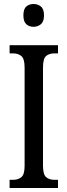

<svg xmlns="http://www.w3.org/2000/svg" viewBox="-20 -940 337 960"><path d="M28 0V-41H47Q70 -41 86.5 -54Q103 -67 103 -110V-602Q103 -647 86.5 -660Q70 -673 47 -673H28V-714H270V-673H251Q226 -673 210.5 -660Q195 -647 195 -602V-111Q195 -68 210.5 -54.5Q226 -41 251 -41H270V0ZM148 -806Q126 -806 111.5 -819Q97 -832 97 -863Q97 -895 111.5 -907.5Q126 -920 148 -920Q169 -920 184.5 -907.5Q200 -895 200 -863Q200 -832 184.5 -819Q169 -806 148 -806Z"/></svg>

Font: Noto Serif Bengali ExtraCondensed
Style: Regular
Weight: 400
Width: 2
Designer: Juan Bruce, Universal Thirst, Indian Type Foundry and the Monotype Design Team.
Foundry: Monotype Imaging Inc.
Version: Version 2.003; ttfautohint (v1.8.4.7-5d5b)